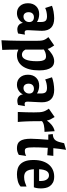

<svg xmlns="http://www.w3.org/2000/svg" viewBox="856 -1576 949 2702"><g transform="rotate(90 1331.0 -224.5)"><path d="M165 12Q102 12 63.5 -31Q25 -74 25 -143Q25 -215 67 -258Q109 -301 179 -301Q208 -301 237 -293Q266 -285 289 -270V-326Q289 -373 271 -392Q253 -411 209 -411Q179 -411 145.5 -403.5Q112 -396 92 -385L61 -481Q76 -487 97 -493Q118 -499 142 -503Q166 -507 191 -509.5Q216 -512 237 -512Q413 -512 413 -340Q413 -325 411.5 -296Q410 -267 408.5 -235.5Q407 -204 405.5 -177Q404 -150 404 -139Q404 -116 411 -106Q418 -96 437 -96Q450 -96 467 -100L451 -4Q435 1 421.5 4Q408 7 394 7Q357 7 332 -13.5Q307 -34 302 -72Q282 -33 246 -10.5Q210 12 165 12ZM213 -80Q245 -80 267.5 -103Q290 -126 290 -161Q290 -191 272 -209Q254 -227 222 -227Q189 -227 170 -207Q151 -187 151 -152Q151 -119 167.5 -99.5Q184 -80 213 -80Z M970 -300Q970 -222 954.5 -163.5Q939 -105 910.5 -66Q882 -27 843 -7.5Q804 12 756 12Q733 12 714 6.5Q695 1 678 -8Q678 26 678 55Q678 84 678.5 111.5Q679 139 680 165Q681 191 682 219L546 230Q549 169 550.5 111Q552 53 553 -6.5Q554 -66 554 -127Q554 -188 554 -255Q554 -294 552 -318.5Q550 -343 544 -361.5Q538 -380 528 -395.5Q518 -411 502 -431L619 -512Q639 -483 650.5 -462.5Q662 -442 668 -420Q684 -436 702.5 -452Q721 -468 743 -481.5Q765 -495 789.5 -503.5Q814 -512 841 -512Q865 -512 888.5 -503Q912 -494 930 -470Q948 -446 959 -405Q970 -364 970 -300ZM678 -106Q703 -58 750 -58Q794 -58 817.5 -111Q841 -164 841 -268Q841 -309 836 -334Q831 -359 822 -373Q813 -387 800.5 -392Q788 -397 773 -397Q744 -397 719.5 -388Q695 -379 676 -366Q678 -347 678 -324Q678 -301 678 -271Z M1171 12Q1108 12 1069.5 -31Q1031 -74 1031 -143Q1031 -215 1073 -258Q1115 -301 1185 -301Q1214 -301 1243 -293Q1272 -285 1295 -270V-326Q1295 -373 1277 -392Q1259 -411 1215 -411Q1185 -411 1151.5 -403.5Q1118 -396 1098 -385L1067 -481Q1082 -487 1103 -493Q1124 -499 1148 -503Q1172 -507 1197 -509.5Q1222 -512 1243 -512Q1419 -512 1419 -340Q1419 -325 1417.5 -296Q1416 -267 1414.5 -235.5Q1413 -204 1411.5 -177Q1410 -150 1410 -139Q1410 -116 1417 -106Q1424 -96 1443 -96Q1456 -96 1473 -100L1457 -4Q1441 1 1427.5 4Q1414 7 1400 7Q1363 7 1338 -13.5Q1313 -34 1308 -72Q1288 -33 1252 -10.5Q1216 12 1171 12ZM1219 -80Q1251 -80 1273.5 -103Q1296 -126 1296 -161Q1296 -191 1278 -209Q1260 -227 1228 -227Q1195 -227 1176 -207Q1157 -187 1157 -152Q1157 -119 1173.5 -99.5Q1190 -80 1219 -80Z M1626 -518Q1647 -485 1659 -460.5Q1671 -436 1676 -409Q1686 -424 1701 -441.5Q1716 -459 1735 -474.5Q1754 -490 1777 -502Q1800 -514 1826 -518L1835 -376Q1786 -376 1744 -367.5Q1702 -359 1684 -339Q1685 -320 1685 -297.5Q1685 -275 1685 -247Q1685 -215 1686 -178.5Q1687 -142 1688.5 -108.5Q1690 -75 1692 -46Q1694 -17 1696 0H1555Q1556 -21 1557 -49Q1558 -77 1559 -107Q1560 -137 1560.5 -168.5Q1561 -200 1561 -229Q1561 -275 1559 -304.5Q1557 -334 1551 -355.5Q1545 -377 1535 -395Q1525 -413 1509 -437Z M1866 -492Q1899 -494 1920 -503.5Q1941 -513 1954.5 -531.5Q1968 -550 1977 -580Q1986 -610 1995 -652L2088 -679Q2079 -624 2074 -582Q2069 -540 2065 -500H2173L2164 -415L2060 -422Q2056 -362 2054.5 -311.5Q2053 -261 2053 -225Q2053 -184 2055.5 -159.5Q2058 -135 2063.5 -121.5Q2069 -108 2078.5 -103.5Q2088 -99 2103 -99Q2123 -99 2142 -104.5Q2161 -110 2174 -118L2159 -14Q2135 -1 2114 5.5Q2093 12 2064 12Q2031 12 2006 2Q1981 -8 1964.5 -31.5Q1948 -55 1940 -92.5Q1932 -130 1932 -184Q1932 -229 1936.5 -294Q1941 -359 1946 -429H1873Z M2361 -226Q2366 -150 2392 -119.5Q2418 -89 2471 -89Q2511 -89 2546.5 -101Q2582 -113 2605 -123V-40Q2573 -11 2525 0.5Q2477 12 2432 12Q2395 12 2359 3Q2323 -6 2294.5 -31.5Q2266 -57 2248.5 -102.5Q2231 -148 2231 -222Q2231 -295 2249 -349.5Q2267 -404 2298.5 -440Q2330 -476 2372.5 -494Q2415 -512 2465 -512Q2516 -512 2548.5 -494.5Q2581 -477 2599.5 -450Q2618 -423 2624.5 -390Q2631 -357 2631 -326Q2631 -294 2626.5 -268Q2622 -242 2615 -226ZM2447 -439Q2408 -439 2386.5 -405.5Q2365 -372 2361 -300H2526Q2526 -304 2526.5 -310Q2527 -316 2527 -321Q2527 -337 2524 -357.5Q2521 -378 2512 -396Q2503 -414 2487.5 -426.5Q2472 -439 2447 -439Z"/></g></svg>

Font: CantoraOne
Style: Regular
Weight: 400
Designer: Pablo Impallari, Rodrigo Fuenzalida
Foundry: Pablo Impallari
Version: Version 1.001; ttfautohint (v0.8) -G 200 -r 50